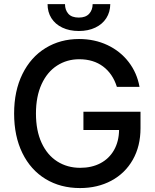

<svg xmlns="http://www.w3.org/2000/svg" viewBox="-20 -907 757 936"><path d="M366.2 -618.2Q306.2 -618.2 258.1 -587.2Q210 -556.2 182.6 -496.3Q155.3 -436.5 155.3 -353.5Q155.3 -270 182.9 -210.4Q210.4 -150.9 259.3 -119.9Q308.1 -88.9 371.1 -88.9Q427.2 -88.9 469.7 -111.3Q512.2 -133.8 535.9 -175.5Q559.6 -217.3 560.5 -273.4H386.7V-362.3H665V-282.2Q665 -194.3 627.4 -128.2Q589.8 -62 522.7 -26.1Q455.6 9.8 370.1 9.8Q274.9 9.8 202.1 -34.4Q129.4 -78.6 89.1 -160.9Q48.8 -243.2 48.8 -353.5Q48.8 -463.9 89.4 -546.1Q129.9 -628.4 201.9 -672.6Q273.9 -716.8 365.2 -716.8Q440.9 -716.8 503.7 -687.3Q566.4 -657.7 607.2 -604.7Q647.9 -551.8 660.2 -483.4H549.8Q529.8 -547.4 482.7 -582.8Q435.5 -618.2 366.2 -618.2ZM364.3 -755.9Q318.4 -755.9 283.7 -772.5Q249 -789.1 230.5 -818.6Q211.9 -848.1 211.9 -886.7H296.9Q296.9 -858.4 313.2 -839.8Q329.6 -821.3 364.3 -821.3Q397.9 -821.3 414.8 -840.1Q431.6 -858.9 431.6 -886.7H517.6Q517.1 -848.1 498.3 -818.6Q479.5 -789.1 444.8 -772.5Q410.2 -755.9 364.3 -755.9Z"/></svg>

Font: Pretendard GOV Medium
Style: Regular
Weight: 500
Designer: Base glyphs from Inter by Rasmus Andersson; Hangeul glyphs from Noto Sans CJK(Source Han Sans) by Jang Soo-young and Kan
Foundry: Kil Hyung-jin
Version: Version 1.309